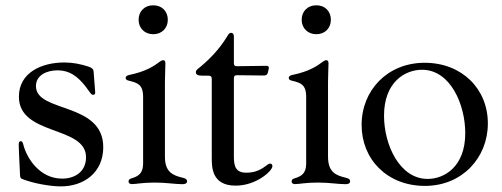

<svg xmlns="http://www.w3.org/2000/svg" viewBox="-20 -677 1860 712"><path d="M308.2 -430C278.8 -439.6 249.6 -445.3 218.4 -445.3C134.6 -445.3 50.1 -408 50.1 -318.5C50.1 -172.2 299 -212 299 -93.8C299 -38.4 255.3 -14.6 210.6 -14.6C127.1 -14.6 79.2 -90.2 66.4 -141C64.3 -150.2 61.1 -153.4 57.2 -153.4C50.1 -153.4 49.4 -146.3 49.4 -140.3C49.4 -131 50.8 -101.2 54.3 -27.3C55 -16 57.5 -14.9 65.3 -12.1C103 2.5 164.4 14.2 206 14.2C290.8 14.2 362.9 -36.9 362.9 -131C362.9 -299.7 113.3 -257.8 113.3 -357.6C113.3 -399.1 154.5 -416.2 193.9 -416.2C237.9 -416.2 267.4 -393.5 294.7 -359.7C313.2 -336.3 317.1 -325.3 325.3 -325.3C328.5 -325.3 333.1 -326.7 333.1 -333.8C333.1 -338.4 329.5 -379.3 327.1 -411.9C326.3 -422.2 318.5 -426.5 308.2 -430Z M469.5 5.7C485.4 5.7 507.8 0 554.3 0C596.2 0 629.3 6 656.2 6C666.2 6 673.7 3.6 673.7 -5C673.7 -11.7 669.4 -14.9 658 -17.8C620.4 -26.6 591.6 -38.7 591.6 -96.2V-373.2C591.6 -400.9 593.4 -424.7 593.4 -441.8C593.4 -451 589.8 -453.8 584.9 -453.8C581 -453.8 577.4 -451.7 572.4 -448.2C552.6 -432.9 521.3 -411.9 461.3 -399.5C451.7 -397.7 446 -394.5 446 -388.1C446 -382.1 450.6 -379.3 458.8 -377.5C489 -370 510.7 -364.3 510.7 -317.8V-69.6C510.3 -34.4 493.3 -23.4 469.5 -16.3C460.9 -13.8 456.7 -10.7 456.7 -4.3C456.7 2.8 462 5.7 469.5 5.7ZM494 -603.7C494 -572.1 517 -550.1 548.3 -550.1C579.5 -550.1 602.3 -572.1 602.3 -603.7C602.3 -635.7 579.5 -657.7 548.3 -657.3C517 -657.7 494 -635.7 494 -603.7Z M854 11.4C930.4 11.4 990.1 -43.3 990.1 -60.4C990.1 -67.1 987.2 -70.3 981.2 -70.3C969.1 -70.3 949.9 -36.9 894.5 -36.6C854 -36.2 847.3 -60 847.3 -96.6V-387.1C847.7 -395.2 850.5 -398.1 858.7 -398.1L959.5 -397C967.7 -397.4 971.2 -400.2 973.4 -408L976.6 -422.2C978 -430 975.5 -432.9 967.3 -432.9L858.7 -431.5C850.5 -431.5 847.7 -434.3 847.3 -442.5V-541.9C847.3 -550.4 843.4 -555.4 836.6 -555.4C830.3 -555.4 827.1 -549.7 822.1 -541.5C793 -493.6 756 -456.3 721.2 -427.6C712.7 -420.5 706.3 -417.3 706.3 -409.1C706.3 -399.9 713.4 -396.3 733.3 -396.3H753.9C762.1 -396 764.9 -393.1 765.3 -384.9V-92.3C765.3 -56.1 765.6 11.4 854 11.4Z M1074.2 5.7C1090.2 5.7 1112.6 0 1159.1 0C1201 0 1234 6 1261 6C1271 6 1278.4 3.6 1278.4 -5C1278.4 -11.7 1274.1 -14.9 1262.8 -17.8C1225.1 -26.6 1196.4 -38.7 1196.4 -96.2V-373.2C1196.4 -400.9 1198.2 -424.7 1198.2 -441.8C1198.2 -451 1194.6 -453.8 1189.6 -453.8C1185.7 -453.8 1182.2 -451.7 1177.2 -448.2C1157.3 -432.9 1126.1 -411.9 1066.1 -399.5C1056.5 -397.7 1050.8 -394.5 1050.8 -388.1C1050.8 -382.1 1055.4 -379.3 1063.6 -377.5C1093.8 -370 1115.4 -364.3 1115.4 -317.8V-69.6C1115.1 -34.4 1098 -23.4 1074.2 -16.3C1065.7 -13.8 1061.4 -10.7 1061.4 -4.3C1061.4 2.8 1066.8 5.7 1074.2 5.7ZM1098.7 -603.7C1098.7 -572.1 1121.8 -550.1 1153.1 -550.1C1184.3 -550.1 1207 -572.1 1207 -603.7C1207 -635.7 1184.3 -657.7 1153.1 -657.3C1121.8 -657.7 1098.7 -635.7 1098.7 -603.7Z M1555.8 12.4C1693.5 12.4 1789.1 -91.6 1789.1 -219.1C1789.4 -346.9 1693.5 -444.2 1554.7 -444.2C1416.2 -444.2 1320.7 -341.3 1321 -213.4C1321 -85.9 1416.2 12.4 1555.8 12.4ZM1404.1 -247.9C1404.1 -372.2 1481.5 -418.3 1545.1 -418.3C1649.9 -418.3 1705.3 -290.1 1705.3 -183.2C1705.3 -57.9 1627.1 -13.5 1565.7 -13.5C1462 -13.5 1404.1 -139.9 1404.1 -247.9Z"/></svg>

Font: Margiela Serif Text
Style: Regular
Weight: 400
Designer: Andreas Faust, Stefan Endress
Version: Version 1.002;FEAKit 1.0